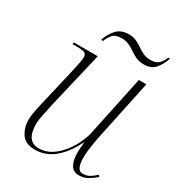

<svg xmlns="http://www.w3.org/2000/svg" viewBox="-171 -812 859 931"><g transform="rotate(30 258.0 -347.0)"><path d="M410 10Q377 10 363 -15.5Q349 -41 349 -83Q349 -92 350 -106.5Q351 -121 353 -142H352Q317 -70 269.5 -30.5Q222 9 163 9Q109 9 86.5 -24.5Q64 -58 64 -102Q64 -127 71.5 -162Q79 -197 86 -226L130 -414Q135 -436 140 -460.5Q145 -485 145 -496Q145 -516 131.5 -521Q118 -526 84 -526H65L67 -536H201L129 -231Q122 -200 114 -162Q106 -124 106 -103Q106 -6 175 -6Q214 -6 245.5 -26.5Q277 -47 301 -78Q325 -109 339.5 -141Q354 -173 359 -195L431 -536H473L403 -204Q397 -176 391.5 -140Q386 -104 386 -76Q386 -45 394 -25.5Q402 -6 422 -6Q444 -6 460.5 -16Q477 -26 493 -41L500 -33Q484 -18 461 -4Q438 10 410 10ZM413 -613Q388 -613 369.5 -621.5Q351 -630 334.5 -641.5Q318 -653 300 -661.5Q282 -670 258 -670Q223 -670 208 -651.5Q193 -633 186 -613H175Q185 -646 209.5 -675Q234 -704 279 -704Q304 -704 322 -695.5Q340 -687 355.5 -676Q371 -665 389 -656.5Q407 -648 431 -648Q462 -648 477.5 -664Q493 -680 500 -701H510Q500 -668 478 -640.5Q456 -613 413 -613Z"/></g></svg>

Font: Noto Serif Display ExtraLight
Style: Italic
Weight: 200
Italic angle: -12°
Designer: Monotype Design Team
Foundry: Monotype Imaging Inc.
Version: Version 2.009